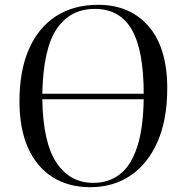

<svg xmlns="http://www.w3.org/2000/svg" viewBox="-20 -765 755 799"><path d="M61 -343Q61 -472 101 -562Q141 -652 214.5 -698.5Q288 -745 388 -745Q521 -745 598.5 -655.5Q676 -566 676 -397Q676 -268 636 -176Q596 -84 524 -35Q452 14 355 14Q266 14 199.5 -27.5Q133 -69 97 -149Q61 -229 61 -343ZM374 -728Q273 -728 216.5 -645.5Q160 -563 156 -375H578Q578 -555 528.5 -641.5Q479 -728 374 -728ZM368 -4Q432 -4 478 -39Q524 -74 550 -151Q576 -228 578 -352H156Q159 -172 215 -88Q271 -4 368 -4Z"/></svg>

Font: Literata 72pt
Style: Italic
Weight: 400
Italic angle: -2°
Designer: Latin by Veronika Burian and Jose Scaglione. Greek by Irene Vlachou. Cyrillic by Vera Evstafieva
Foundry: TypeTogether
Version: Version 3.002